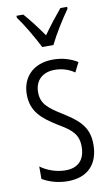

<svg xmlns="http://www.w3.org/2000/svg" viewBox="-88 -862 502 866"><g transform="rotate(-10 163.0 -428.5)"><path d="M142 -657H193C216 -704 254 -765 284 -807V-816H253C219 -775 198 -748 168 -706C141 -745 108 -788 83 -816H52V-807C81 -768 118 -704 142 -657ZM293 -185C293 -269 245 -303 179 -345C116 -384 88 -408 88 -459C88 -514 124 -546 179 -546C212 -546 244 -536 269 -518L291 -562C259 -582 221 -593 179 -593C88 -593 36 -536 36 -458C36 -378 84 -341 151 -299C211 -264 239 -240 239 -184C239 -125 208 -91 150 -91C107 -91 64 -107 35 -129V-72C61 -56 102 -41 151 -41C243 -41 293 -95 293 -185Z"/></g></svg>

Font: Noto Sans Tamil UI ExtraCondensed Light
Style: Regular
Weight: 300
Width: 2
Designer: Jelle Bosma - Monotype Design Team
Foundry: Monotype Imaging Inc.
Version: Version 2.004